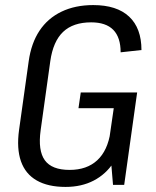

<svg xmlns="http://www.w3.org/2000/svg" viewBox="-20 -728 613 756"><path d="M238 8Q169 8 124.5 -17.5Q80 -43 62.5 -93Q45 -143 55 -216L93 -487Q103 -558 135.5 -607Q168 -656 222 -682Q276 -708 347 -708Q440 -708 488.5 -662.5Q537 -617 537 -531L455 -522Q455 -581 426 -610.5Q397 -640 339 -640Q268 -640 228.5 -602.5Q189 -565 178 -487L140 -215Q129 -135 156.5 -97Q184 -59 254 -59Q322 -59 363 -97Q404 -135 415 -209L467 -199Q457 -134 427 -88Q397 -42 349 -17Q301 8 238 8ZM410 -179 434 -344 455 -302H289L298 -364H520L469 0H425Z"/></svg>

Font: Pathway Extreme SemiCondensed
Style: Italic
Weight: 400
Width: 4
Italic angle: -8°
Version: Version 1.001;gftools[0.9.26]